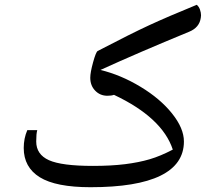

<svg xmlns="http://www.w3.org/2000/svg" viewBox="-20 -780 889 810"><path d="M372.1 -80.1Q449.2 -80.1 507.6 -87.4Q565.9 -94.7 611.6 -108.2Q657.2 -121.6 709 -148.9Q664.6 -283.7 460.9 -379.9Q450.2 -376 433.1 -376Q402.3 -376 381.6 -397.5Q360.8 -418.9 360.8 -452.1Q360.8 -474.1 372.8 -517.6Q384.8 -561 392.1 -564.9Q532.7 -638.2 609.9 -673.8Q687 -709.5 810.1 -759.8Q819.3 -752 823.7 -739.3Q828.1 -726.6 828.1 -715.3L827.1 -705.1Q821.3 -663.6 777.8 -646Q563 -557.6 403.8 -484.9Q490.2 -463.9 573 -413.8Q655.8 -363.8 705.8 -301.3Q755.9 -238.8 755.9 -183.1Q755.9 -87.4 657 -38.8Q558.1 9.8 361.8 9.8Q215.8 9.8 147.9 -32.2Q80.1 -74.2 80.1 -155.8Q80.1 -196.3 95.2 -231H137.2Q132.8 -216.3 132.8 -183.1Q132.8 -128.4 186.5 -104.2Q240.2 -80.1 372.1 -80.1Z"/></svg>

Font: Droid Arabic Naskh Colored
Style: Regular
Weight: 400
Designer: Pascal Zoghbi
Foundry: Ascender Corporation
Version: Version 1.00